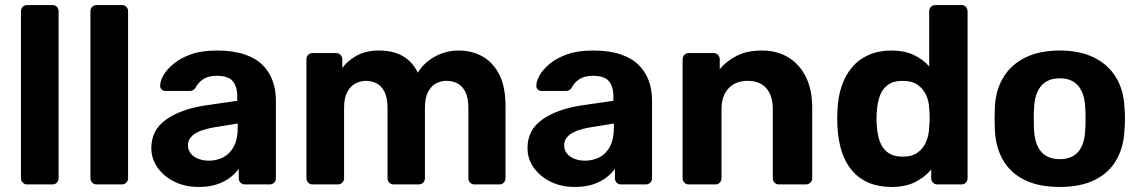

<svg xmlns="http://www.w3.org/2000/svg" viewBox="-20 -730 4515 760"><path d="M88 0Q77 0 70 -7Q63 -14 63 -25V-685Q63 -696 70 -703Q77 -710 88 -710H188Q198 -710 205 -703Q212 -696 212 -685V-25Q212 -14 205 -7Q198 0 188 0Z M363 0Q352 0 345 -7Q338 -14 338 -25V-685Q338 -696 345 -703Q352 -710 363 -710H463Q473 -710 480 -703Q487 -696 487 -685V-25Q487 -14 480 -7Q473 0 463 0Z M766 10Q713 10 671 -10.5Q629 -31 604 -66Q579 -101 579 -144Q579 -215 636.5 -256Q694 -297 788 -312L919 -331V-349Q919 -388 901 -409Q883 -430 838 -430Q805 -430 785 -417Q765 -404 754 -383Q746 -370 731 -370H636Q625 -370 619 -376.5Q613 -383 614 -392Q614 -409 627 -432Q640 -455 667 -477.5Q694 -500 736 -515Q778 -530 839 -530Q902 -530 947 -515Q992 -500 1019 -473Q1046 -446 1059 -410.5Q1072 -375 1072 -334V-25Q1072 -14 1065 -7Q1058 0 1047 0H949Q939 0 932 -7Q925 -14 925 -25V-62Q912 -43 890 -26.5Q868 -10 837.5 0Q807 10 766 10ZM806 -94Q839 -94 865 -108Q891 -122 906 -151Q921 -180 921 -224V-241L828 -226Q774 -217 749 -199Q724 -181 724 -155Q724 -136 735.5 -122Q747 -108 766 -101Q785 -94 806 -94Z M1217 0Q1207 0 1200 -7Q1193 -14 1193 -25V-495Q1193 -506 1200 -513Q1207 -520 1217 -520H1310Q1320 -520 1327.5 -513Q1335 -506 1335 -495V-461Q1355 -489 1390.5 -509Q1426 -529 1475 -530Q1591 -532 1634 -442Q1657 -481 1700.5 -505.5Q1744 -530 1796 -530Q1848 -530 1890 -506.5Q1932 -483 1956.5 -434.5Q1981 -386 1981 -310V-25Q1981 -14 1974 -7Q1967 0 1957 0H1858Q1848 0 1841 -7Q1834 -14 1834 -25V-302Q1834 -343 1822 -366.5Q1810 -390 1790.5 -400Q1771 -410 1747 -410Q1726 -410 1706.5 -400Q1687 -390 1674.5 -366.5Q1662 -343 1662 -302V-25Q1662 -14 1655 -7Q1648 0 1637 0H1539Q1528 0 1521 -7Q1514 -14 1514 -25V-302Q1514 -343 1502 -366.5Q1490 -390 1470.5 -400Q1451 -410 1428 -410Q1407 -410 1387 -399.5Q1367 -389 1354.5 -366Q1342 -343 1342 -303V-25Q1342 -14 1335 -7Q1328 0 1318 0Z M2255 10Q2202 10 2160 -10.5Q2118 -31 2093 -66Q2068 -101 2068 -144Q2068 -215 2125.5 -256Q2183 -297 2277 -312L2408 -331V-349Q2408 -388 2390 -409Q2372 -430 2327 -430Q2294 -430 2274 -417Q2254 -404 2243 -383Q2235 -370 2220 -370H2125Q2114 -370 2108 -376.5Q2102 -383 2103 -392Q2103 -409 2116 -432Q2129 -455 2156 -477.5Q2183 -500 2225 -515Q2267 -530 2328 -530Q2391 -530 2436 -515Q2481 -500 2508 -473Q2535 -446 2548 -410.5Q2561 -375 2561 -334V-25Q2561 -14 2554 -7Q2547 0 2536 0H2438Q2428 0 2421 -7Q2414 -14 2414 -25V-62Q2401 -43 2379 -26.5Q2357 -10 2326.5 0Q2296 10 2255 10ZM2295 -94Q2328 -94 2354 -108Q2380 -122 2395 -151Q2410 -180 2410 -224V-241L2317 -226Q2263 -217 2238 -199Q2213 -181 2213 -155Q2213 -136 2224.5 -122Q2236 -108 2255 -101Q2274 -94 2295 -94Z M2706 0Q2696 0 2689 -7Q2682 -14 2682 -25V-495Q2682 -506 2689 -513Q2696 -520 2706 -520H2804Q2815 -520 2822 -513Q2829 -506 2829 -495V-456Q2855 -488 2896 -509Q2937 -530 2996 -530Q3055 -530 3099.5 -503.5Q3144 -477 3169.5 -426.5Q3195 -376 3195 -304V-25Q3195 -14 3187.5 -7Q3180 0 3170 0H3064Q3053 0 3046 -7Q3039 -14 3039 -25V-298Q3039 -351 3013.5 -380.5Q2988 -410 2939 -410Q2892 -410 2864 -380.5Q2836 -351 2836 -298V-25Q2836 -14 2829 -7Q2822 0 2812 0Z M3508 10Q3458 10 3419 -6.5Q3380 -23 3353 -54.5Q3326 -86 3312 -129.5Q3298 -173 3295 -226Q3294 -245 3294 -260.5Q3294 -276 3295 -294Q3297 -346 3311.5 -389Q3326 -432 3352.5 -463.5Q3379 -495 3418.5 -512.5Q3458 -530 3508 -530Q3560 -530 3597 -512.5Q3634 -495 3658 -467V-685Q3658 -696 3665 -703Q3672 -710 3683 -710H3786Q3796 -710 3803 -703Q3810 -696 3810 -685V-25Q3810 -14 3803 -7Q3796 0 3786 0H3690Q3680 0 3673 -7Q3666 -14 3666 -25V-59Q3641 -29 3603 -9.5Q3565 10 3508 10ZM3554 -110Q3591 -110 3613.5 -127Q3636 -144 3646.5 -170Q3657 -196 3658 -226Q3660 -245 3660 -264Q3660 -283 3658 -301Q3657 -329 3646 -353.5Q3635 -378 3612.5 -394Q3590 -410 3554 -410Q3516 -410 3494 -393.5Q3472 -377 3462.5 -350Q3453 -323 3451 -291Q3448 -260 3451 -229Q3453 -197 3462.5 -170Q3472 -143 3494 -126.5Q3516 -110 3554 -110Z M4175 10Q4092 10 4036 -17.5Q3980 -45 3950.5 -96Q3921 -147 3918 -215Q3917 -235 3917 -260.5Q3917 -286 3918 -305Q3921 -374 3952 -424.5Q3983 -475 4039 -502.5Q4095 -530 4175 -530Q4254 -530 4310 -502.5Q4366 -475 4397 -424.5Q4428 -374 4431 -305Q4433 -286 4433 -260.5Q4433 -235 4431 -215Q4428 -147 4398.5 -96Q4369 -45 4313 -17.5Q4257 10 4175 10ZM4175 -100Q4224 -100 4249 -130.5Q4274 -161 4276 -220Q4277 -235 4277 -260Q4277 -285 4276 -300Q4274 -358 4249 -389Q4224 -420 4175 -420Q4126 -420 4100.5 -389Q4075 -358 4073 -300Q4072 -285 4072 -260Q4072 -235 4073 -220Q4075 -161 4100.5 -130.5Q4126 -100 4175 -100Z"/></svg>

Font: Rubik Light SemiBold
Style: Regular
Weight: 600
Version: Version 2.300;gftools[0.9.30]